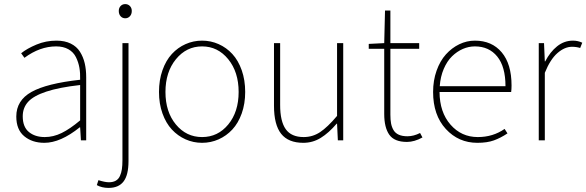

<svg xmlns="http://www.w3.org/2000/svg" viewBox="-20 -690 2883 944"><path d="M198.2 12.2Q138.2 12.2 99.1 -20.3Q60.1 -52.7 60.1 -117.2Q60.1 -196.3 134.8 -238Q209.5 -279.8 374 -297.9Q375 -330.1 370.4 -356.9Q365.7 -383.8 353.5 -408.7Q341.3 -433.6 316.4 -447.8Q291.5 -461.9 255.9 -461.9Q176.3 -461.9 100.1 -405.8L84 -428.2Q113.3 -451.7 159.4 -470.9Q205.6 -490.2 257.8 -490.2Q298.3 -490.2 327.6 -475.8Q356.9 -461.4 373 -435.8Q389.2 -410.2 396.5 -379.2Q403.8 -348.1 403.8 -310.1V0H377.9L374 -64H372.1Q277.3 12.2 198.2 12.2ZM200.2 -16.1Q242.2 -16.1 283.2 -36.1Q324.2 -56.2 374 -98.1V-272Q270 -260.3 207.5 -239.5Q145 -218.8 118.4 -189.5Q91.8 -160.2 91.8 -118.2Q91.8 -65.9 122.1 -41Q152.3 -16.1 200.2 -16.1Z M513.7 233.9Q481 233.9 456.1 220.2L463.9 195.8Q496.1 206.1 515.6 206.1Q536.1 206.1 549.6 198.2Q563 190.4 569.8 175Q576.7 159.7 579.3 141.6Q582 123.5 582 98.1V-478H611.8V102.1Q611.8 170.4 587.6 202.1Q563.5 233.9 513.7 233.9ZM564 -636.2Q564 -650.9 573 -660.4Q582 -669.9 595.7 -669.9Q609.4 -669.9 618.7 -660.4Q627.9 -650.9 627.9 -636.2Q627.9 -620.1 618.7 -610.1Q609.4 -600.1 595.7 -600.1Q582 -600.1 573 -610.1Q564 -620.1 564 -636.2Z M761.7 -237.8Q761.7 -296.4 778.8 -344.7Q795.9 -393.1 825 -424.6Q854 -456.1 892.3 -473.1Q930.7 -490.2 973.6 -490.2Q1016.6 -490.2 1054.9 -473.1Q1093.3 -456.1 1122.3 -424.6Q1151.4 -393.1 1168.5 -344.7Q1185.5 -296.4 1185.5 -237.8Q1185.5 -180.2 1168.5 -132.3Q1151.4 -84.5 1122.3 -53.2Q1093.3 -22 1054.9 -4.9Q1016.6 12.2 973.6 12.2Q930.7 12.2 892.3 -4.9Q854 -22 825 -53.2Q795.9 -84.5 778.8 -132.3Q761.7 -180.2 761.7 -237.8ZM1153.3 -237.8Q1153.3 -335.9 1102.1 -398.9Q1050.8 -461.9 973.6 -461.9Q896.5 -461.9 845 -398.9Q793.5 -335.9 793.5 -237.8Q793.5 -140.1 844.7 -78.1Q896 -16.1 973.6 -16.1Q1051.3 -16.1 1102.3 -78.1Q1153.3 -140.1 1153.3 -237.8Z M1471.2 12.2Q1397.5 12.2 1362.3 -32.2Q1327.1 -76.7 1327.1 -169.9V-478H1357.4V-173.8Q1357.4 -93.3 1385 -54.7Q1412.6 -16.1 1473.1 -16.1Q1517.1 -16.1 1553.7 -40.3Q1590.3 -64.5 1637.2 -120.1V-478H1667.5V0H1641.1L1637.2 -82H1635.3Q1596.2 -36.1 1556.9 -12Q1517.6 12.2 1471.2 12.2Z M1981 7.8Q1918.9 7.8 1894 -27.6Q1869.1 -63 1869.1 -129.9V-450.2H1793V-474.1L1869.1 -478L1873 -638.2H1899.4V-478H2041V-450.2H1899.4V-126Q1899.4 -100.6 1902.8 -82.8Q1906.2 -64.9 1915 -50Q1923.8 -35.2 1940.9 -27.6Q1958 -20 1983.4 -20Q2013.7 -20 2045.4 -36.1L2057.1 -14.2Q2017.1 7.8 1981 7.8Z M2314.9 -461.9Q2284.7 -461.9 2255.9 -449.5Q2227.1 -437 2202.6 -413.3Q2178.2 -389.6 2161.9 -351.6Q2145.5 -313.5 2142.1 -266.1H2465.3Q2465.3 -362.3 2424.8 -412.1Q2384.3 -461.9 2314.9 -461.9ZM2327.1 12.2Q2234.4 12.2 2171.9 -55.9Q2109.4 -124 2109.4 -237.8Q2109.4 -294.4 2126.5 -342.5Q2143.6 -390.6 2172.4 -422.6Q2201.2 -454.6 2238 -472.4Q2274.9 -490.2 2314.9 -490.2Q2398.4 -490.2 2446.8 -432.6Q2495.1 -375 2495.1 -270Q2495.1 -250 2493.2 -237.8H2141.1Q2141.6 -138.2 2195.1 -77.1Q2248.5 -16.1 2329.1 -16.1Q2403.8 -16.1 2460.9 -56.2L2475.1 -34.2Q2441.4 -11.7 2408.4 0.2Q2375.5 12.2 2327.1 12.2Z M2628.9 0V-478H2654.8L2658.7 -388.2H2660.6Q2684.6 -434.6 2719.2 -462.4Q2753.9 -490.2 2796.9 -490.2Q2821.8 -490.2 2842.8 -480L2832.5 -454.1Q2814 -460 2792.5 -460Q2756.3 -460 2720.9 -429.2Q2685.5 -398.4 2658.7 -332V0Z"/></svg>

Font: Source Sans 3 ExtraLight
Style: Regular
Weight: 200
Designer: Paul D. Hunt
Foundry: Adobe
Version: Version 3.052;hotconv 1.1.0;makeotfexe 2.6.0